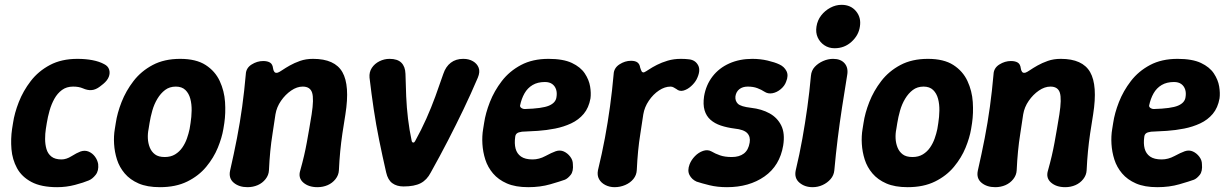

<svg xmlns="http://www.w3.org/2000/svg" viewBox="-20 -760 5094 796"><path d="M217 16Q151 16 110.5 -5.5Q70 -27 50.5 -63Q31 -99 27.5 -141.5Q24 -184 30 -225L34 -250Q40 -291 58 -337Q76 -383 107.5 -424Q139 -465 187 -490.5Q235 -516 301 -516Q335 -516 363.5 -510.5Q392 -505 412 -494Q428 -486 432.5 -471.5Q437 -457 431 -441.5Q425 -426 408 -412L394 -401Q377 -388 360 -386.5Q343 -385 323 -394Q307 -401 283 -401Q256 -401 237 -387Q218 -373 205.5 -350.5Q193 -328 185.5 -301.5Q178 -275 174 -250L170 -225Q167 -206 167 -184Q167 -162 172.5 -142.5Q178 -123 193 -111Q208 -99 235 -99Q255 -99 276.5 -112.5Q298 -126 314 -132Q332 -138 347.5 -131.5Q363 -125 373.5 -111Q384 -97 387 -80Q390 -52 376.5 -35Q363 -18 348 -12Q327 -3 291 6.5Q255 16 217 16Z M906 -225Q900 -189 883 -147.5Q866 -106 835 -68.5Q804 -31 756.5 -7.5Q709 16 643 16Q590 16 554.5 0.5Q519 -15 497 -41Q475 -67 465 -98.5Q455 -130 453 -163Q451 -196 456 -225L460 -250Q466 -291 484 -337Q502 -383 533.5 -424Q565 -465 613 -490.5Q661 -516 727 -516Q793 -516 832.5 -490.5Q872 -465 891 -424Q910 -383 913 -337Q916 -291 910 -250ZM770 -250Q774 -275 774.5 -301.5Q775 -328 769 -350.5Q763 -373 748.5 -387Q734 -401 709 -401Q683 -401 664.5 -387Q646 -373 632.5 -350.5Q619 -328 611.5 -301.5Q604 -275 600 -250L596 -225Q592 -206 593 -186Q594 -166 601 -148.5Q608 -131 622.5 -120Q637 -109 663 -109Q688 -109 706 -120Q724 -131 736 -148.5Q748 -166 755 -186Q762 -206 766 -225Z M999 -452Q1000 -478 1023 -492.5Q1046 -507 1071 -507Q1089 -507 1099.5 -500.5Q1110 -494 1112 -477Q1113 -468 1117.5 -462Q1122 -456 1132 -459Q1138 -461 1150.5 -469.5Q1163 -478 1181.5 -488.5Q1200 -499 1224 -507.5Q1248 -516 1278 -516Q1368 -516 1399.5 -461Q1431 -406 1412 -286Q1405 -244 1399.5 -206.5Q1394 -169 1390.5 -132.5Q1387 -96 1385 -54Q1384 -34 1371 -17.5Q1358 -1 1338.5 7.5Q1319 16 1296 16Q1259 16 1237 -3.5Q1215 -23 1225 -54Q1234 -86 1240.5 -114Q1247 -142 1252 -169.5Q1257 -197 1262 -226Q1267 -255 1272 -286Q1282 -350 1274 -375.5Q1266 -401 1235 -401Q1211 -401 1187 -384.5Q1163 -368 1145 -342Q1127 -316 1122 -286Q1116 -244 1110 -206.5Q1104 -169 1100.5 -132.5Q1097 -96 1095 -54Q1094 -34 1081 -17.5Q1068 -1 1048.5 7.5Q1029 16 1006 16Q971 16 949 -2.5Q927 -21 934 -53Q950 -123 962.5 -187.5Q975 -252 984 -317.5Q993 -383 999 -452Z M1653 13Q1625 13 1606.5 -0.5Q1588 -14 1581 -45Q1565 -115 1552 -179Q1539 -243 1529.5 -306.5Q1520 -370 1512 -438Q1510 -461 1521.5 -478.5Q1533 -496 1553 -506Q1573 -516 1595 -516Q1628 -516 1644 -500Q1660 -484 1661 -454Q1662 -407 1664 -360.5Q1666 -314 1671.5 -268Q1677 -222 1687 -175Q1689 -169 1693.5 -169Q1698 -169 1701 -175Q1727 -222 1747.5 -268Q1768 -314 1785 -360.5Q1802 -407 1818 -454Q1828 -484 1849 -500Q1870 -516 1900 -516H1901Q1924 -516 1941 -506Q1958 -496 1964.5 -479Q1971 -462 1961 -438Q1932 -370 1901.5 -306.5Q1871 -243 1838 -179Q1805 -115 1766 -45Q1750 -14 1724 -0.5Q1698 13 1653 13Z M2170 16Q2117 16 2081.5 0.5Q2046 -15 2024 -41Q2002 -67 1992 -98.5Q1982 -130 1980 -163Q1978 -196 1983 -225L1987 -250Q1993 -291 2011 -337Q2029 -383 2060.5 -424Q2092 -465 2140 -490.5Q2188 -516 2254 -516Q2315 -516 2351 -499Q2387 -482 2404.5 -455.5Q2422 -429 2426.5 -401.5Q2431 -374 2428 -352Q2421 -313 2400 -288Q2379 -263 2348 -248.5Q2317 -234 2281.5 -227Q2246 -220 2210 -217.5Q2174 -215 2144 -214Q2129 -212 2123 -207Q2117 -202 2116 -193Q2112 -165 2117.5 -144Q2123 -123 2140 -111Q2157 -99 2188 -99Q2215 -99 2241 -113Q2267 -127 2284 -133Q2302 -139 2317.5 -132Q2333 -125 2344 -110.5Q2355 -96 2355 -80Q2358 -50 2346 -35Q2334 -20 2322 -15Q2303 -8 2261.5 4Q2220 16 2170 16ZM2155 -308Q2228 -310 2256 -322Q2284 -334 2287 -357Q2290 -375 2285.5 -389Q2281 -403 2269.5 -411.5Q2258 -420 2239 -420Q2209 -420 2188 -407.5Q2167 -395 2154.5 -373Q2142 -351 2136 -322Q2136 -316 2142 -312Q2148 -308 2155 -308Z M2528 16Q2507 16 2489.5 7Q2472 -2 2463.5 -17.5Q2455 -33 2459 -54Q2476 -124 2488 -188.5Q2500 -253 2509 -318.5Q2518 -384 2524 -452Q2525 -478 2548 -493Q2571 -508 2596 -508Q2614 -508 2623 -501Q2632 -494 2634 -480Q2637 -470 2640 -464.5Q2643 -459 2650 -460Q2657 -463 2670.5 -472Q2684 -481 2703.5 -491Q2723 -501 2748 -508.5Q2773 -516 2803 -516Q2812 -516 2821 -515.5Q2830 -515 2837 -514Q2863 -511 2874.5 -489Q2886 -467 2868 -431Q2860 -416 2845 -402.5Q2830 -389 2813.5 -384.5Q2797 -380 2784 -391Q2779 -394 2773 -397.5Q2767 -401 2760 -401Q2736 -401 2712 -385Q2688 -369 2670 -342.5Q2652 -316 2647 -286Q2641 -244 2635 -207Q2629 -170 2625.5 -133.5Q2622 -97 2620 -55Q2619 -34 2606 -18Q2593 -2 2572 7Q2551 16 2528 16Z M2994 16Q2954 16 2921.5 8Q2889 0 2868 -7Q2848 -16 2838.5 -34.5Q2829 -53 2839 -79Q2846 -97 2861 -112.5Q2876 -128 2895 -134.5Q2914 -141 2930 -132Q2945 -123 2965 -116Q2985 -109 3014 -109Q3045 -109 3064 -123.5Q3083 -138 3088 -169Q3092 -193 3078 -208Q3064 -223 3025 -227Q2994 -231 2968.5 -239.5Q2943 -248 2925.5 -263.5Q2908 -279 2901 -303Q2894 -327 2899 -361Q2907 -408 2934 -443Q2961 -478 3003.5 -497Q3046 -516 3099 -516Q3132 -516 3162 -509Q3192 -502 3211 -493Q3231 -484 3240.5 -465.5Q3250 -447 3239 -421Q3233 -404 3217 -390.5Q3201 -377 3182.5 -373.5Q3164 -370 3149 -380Q3137 -388 3120 -394.5Q3103 -401 3080 -401Q3059 -401 3045.5 -390.5Q3032 -380 3029 -361Q3027 -342 3039 -330Q3051 -318 3094 -313Q3138 -308 3170.5 -290Q3203 -272 3219 -239.5Q3235 -207 3227 -157Q3213 -73 3149.5 -28.5Q3086 16 2994 16Z M3349 16Q3316 16 3294 -3Q3272 -22 3279 -54Q3295 -121 3306.5 -185.5Q3318 -250 3327 -314.5Q3336 -379 3342 -446Q3344 -468 3358 -483Q3372 -498 3392.5 -507Q3413 -516 3434 -516Q3466 -516 3482 -497Q3498 -478 3492 -447Q3481 -380 3471 -315Q3461 -250 3453 -185.5Q3445 -121 3439 -54Q3437 -33 3423.5 -17.5Q3410 -2 3390.5 7Q3371 16 3349 16ZM3440 -560Q3416 -560 3397.5 -572.5Q3379 -585 3370 -605Q3361 -625 3365 -650Q3369 -676 3384.5 -696Q3400 -716 3422.5 -728Q3445 -740 3469 -740Q3507 -740 3529 -713.5Q3551 -687 3545 -650Q3540 -614 3510.5 -587Q3481 -560 3440 -560Z M4006 -225Q4000 -189 3983 -147.5Q3966 -106 3935 -68.5Q3904 -31 3856.5 -7.5Q3809 16 3743 16Q3690 16 3654.5 0.5Q3619 -15 3597 -41Q3575 -67 3565 -98.5Q3555 -130 3553 -163Q3551 -196 3556 -225L3560 -250Q3566 -291 3584 -337Q3602 -383 3633.5 -424Q3665 -465 3713 -490.5Q3761 -516 3827 -516Q3893 -516 3932.5 -490.5Q3972 -465 3991 -424Q4010 -383 4013 -337Q4016 -291 4010 -250ZM3870 -250Q3874 -275 3874.5 -301.5Q3875 -328 3869 -350.5Q3863 -373 3848.5 -387Q3834 -401 3809 -401Q3783 -401 3764.5 -387Q3746 -373 3732.5 -350.5Q3719 -328 3711.5 -301.5Q3704 -275 3700 -250L3696 -225Q3692 -206 3693 -186Q3694 -166 3701 -148.5Q3708 -131 3722.5 -120Q3737 -109 3763 -109Q3788 -109 3806 -120Q3824 -131 3836 -148.5Q3848 -166 3855 -186Q3862 -206 3866 -225Z M4099 -452Q4100 -478 4123 -492.5Q4146 -507 4171 -507Q4189 -507 4199.5 -500.5Q4210 -494 4212 -477Q4213 -468 4217.5 -462Q4222 -456 4232 -459Q4238 -461 4250.5 -469.5Q4263 -478 4281.5 -488.5Q4300 -499 4324 -507.5Q4348 -516 4378 -516Q4468 -516 4499.5 -461Q4531 -406 4512 -286Q4505 -244 4499.5 -206.5Q4494 -169 4490.5 -132.5Q4487 -96 4485 -54Q4484 -34 4471 -17.5Q4458 -1 4438.5 7.5Q4419 16 4396 16Q4359 16 4337 -3.5Q4315 -23 4325 -54Q4334 -86 4340.5 -114Q4347 -142 4352 -169.5Q4357 -197 4362 -226Q4367 -255 4372 -286Q4382 -350 4374 -375.5Q4366 -401 4335 -401Q4311 -401 4287 -384.5Q4263 -368 4245 -342Q4227 -316 4222 -286Q4216 -244 4210 -206.5Q4204 -169 4200.5 -132.5Q4197 -96 4195 -54Q4194 -34 4181 -17.5Q4168 -1 4148.5 7.5Q4129 16 4106 16Q4071 16 4049 -2.5Q4027 -21 4034 -53Q4050 -123 4062.5 -187.5Q4075 -252 4084 -317.5Q4093 -383 4099 -452Z M4778 16Q4725 16 4689.5 0.5Q4654 -15 4632 -41Q4610 -67 4600 -98.5Q4590 -130 4588 -163Q4586 -196 4591 -225L4595 -250Q4601 -291 4619 -337Q4637 -383 4668.5 -424Q4700 -465 4748 -490.5Q4796 -516 4862 -516Q4923 -516 4959 -499Q4995 -482 5012.5 -455.5Q5030 -429 5034.5 -401.5Q5039 -374 5036 -352Q5029 -313 5008 -288Q4987 -263 4956 -248.5Q4925 -234 4889.5 -227Q4854 -220 4818 -217.5Q4782 -215 4752 -214Q4737 -212 4731 -207Q4725 -202 4724 -193Q4720 -165 4725.5 -144Q4731 -123 4748 -111Q4765 -99 4796 -99Q4823 -99 4849 -113Q4875 -127 4892 -133Q4910 -139 4925.5 -132Q4941 -125 4952 -110.5Q4963 -96 4963 -80Q4966 -50 4954 -35Q4942 -20 4930 -15Q4911 -8 4869.5 4Q4828 16 4778 16ZM4763 -308Q4836 -310 4864 -322Q4892 -334 4895 -357Q4898 -375 4893.5 -389Q4889 -403 4877.5 -411.5Q4866 -420 4847 -420Q4817 -420 4796 -407.5Q4775 -395 4762.5 -373Q4750 -351 4744 -322Q4744 -316 4750 -312Q4756 -308 4763 -308Z"/></svg>

Font: Winky Sans SemiBold
Style: Italic
Weight: 600
Italic angle: -8.97852°
Designer: Simon Atzbach
Foundry: typofactur
Version: Version 1.205